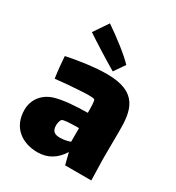

<svg xmlns="http://www.w3.org/2000/svg" viewBox="-168 -787 827 902"><g transform="rotate(30 245.5 -335.5)"><path d="M328 -552C295 -588 220 -645 164 -683L111 -605C140 -585 233 -526 288 -494ZM457 0 454 -118 455 -265C456 -376 441 -470 272 -470C207 -470 123 -458 57 -444C59 -412 63 -368 69 -328C117 -333 160 -337 199 -339C228 -341 270 -343 278 -337C284 -333 284 -291 284 -267C215 -266 156 -262 111 -249C53 -232 19 -186 19 -131C19 -37 86 12 171 12C225 12 268 -13 299 -63L315 0ZM229 -100C201 -100 184 -109 184 -142C184 -153 187 -169 194 -176C200 -182 242 -184 276 -184H284V-110C264 -103 245 -100 229 -100Z"/></g></svg>

Font: FilmFarsi Display
Style: Regular
Weight: 400
Designer: Borna Izadpanah
Foundry: Borna Izadpanah
Version: Version 1.000;PS 001.000;hotconv 1.0.88;makeotf.lib2.5.64775